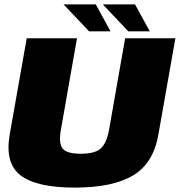

<svg xmlns="http://www.w3.org/2000/svg" viewBox="-20 -849 818 873"><path d="M319.5 4Q492 4 584.8 -51.2Q677.5 -106.5 700 -236.5L777.5 -675H549L476 -259.5Q465 -199 438.8 -174.5Q412.5 -150 347 -150Q281.5 -150 263.8 -174.8Q246 -199.5 257 -259.5L330 -675H101.5L24 -236.5Q1.5 -106.5 74.2 -51.2Q147 4 319.5 4ZM563.5 -706.5H661L594 -829H447.5ZM385 -706.5H482.5L415.5 -829H269Z"/></svg>

Font: Anybody UltraCondensed Thin Black
Style: Italic
Weight: 900
Italic angle: -10°
Version: Version 1.111